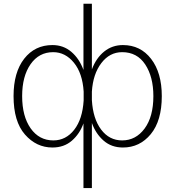

<svg xmlns="http://www.w3.org/2000/svg" viewBox="-20 -753 916 1003"><path d="M50.8 -251Q50.8 -375 106.4 -446.3Q162.1 -517.6 253.9 -517.6Q311.5 -517.6 353 -481.9Q394.5 -446.3 416 -387.7V-733.4H460V-390.6Q482.4 -450.2 524.4 -483.9Q566.4 -517.6 622.1 -517.6Q713.9 -517.6 769.5 -445.3Q825.2 -373 825.2 -251Q825.2 -122.1 767.6 -52.2Q710 17.6 622.1 17.6Q562.5 17.6 521.5 -18.1Q480.5 -53.7 460 -110.4V229.5H416V-108.4Q396.5 -53.7 355.5 -18.1Q314.5 17.6 253.9 17.6Q169.9 17.6 110.4 -50.3Q50.8 -118.2 50.8 -251ZM460 -229.5Q465.8 -132.8 508.3 -76.2Q550.8 -19.5 618.2 -19.5Q689.5 -19.5 735.4 -81.5Q781.2 -143.6 781.2 -251Q781.2 -351.6 738.8 -416Q696.3 -480.5 618.2 -480.5Q552.7 -480.5 509.3 -423.3Q465.8 -366.2 460 -274.4ZM95.7 -251Q95.7 -145.5 140.1 -82.5Q184.6 -19.5 258.8 -19.5Q324.2 -19.5 367.7 -75.2Q411.1 -130.9 417 -228.5V-274.4Q411.1 -370.1 366.2 -425.3Q321.3 -480.5 257.8 -480.5Q183.6 -480.5 139.6 -417.5Q95.7 -354.5 95.7 -251Z"/></svg>

Font: Gothic A1 ExtraLight
Style: Regular
Weight: 275
Designer: HanYang I&C Co.,Ltd.
Foundry: HanYang I&C Co.,Ltd.
Version: Version 2.50